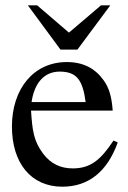

<svg xmlns="http://www.w3.org/2000/svg" viewBox="-20 -694 484 724"><path d="M99 -309C110 -384 149 -424 205 -424C271 -424 292 -390 303 -309ZM408 -164C359 -90 321 -59 254 -59C208 -59 171 -77 143 -114C107 -162 102 -201 97 -277H405C401 -331 391 -363 371 -391C339 -436 294 -460 232 -460C106 -460 25 -358 25 -217C25 -79 97 10 215 10C315 10 385 -48 424 -157ZM396 -674H361L240 -571L120 -674H85L208 -507H272Z"/></svg>

Font: XITS
Style: Regular
Weight: 400
Designer: MicroPress Inc., with final additions and corrections provided by Coen Hoffman, Elsevier (retired)
Version: Version 1.302